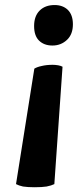

<svg xmlns="http://www.w3.org/2000/svg" viewBox="-20 -538 333 778"><path d="M233.4 -267.6Q226.6 -271.5 215.8 -273.4Q204.1 -275.4 193.4 -275.4Q168 -275.4 148.4 -270.5Q129.9 -266.6 119.1 -259.8Q94.7 -103.5 44.9 208Q55.7 213.9 73.2 217.8Q91.8 220.7 120.1 220.7Q150.4 220.7 168.9 217.8Q188.5 213.9 200.2 208Q210.9 49.8 233.4 -267.6ZM201.2 -517.6Q163.1 -517.6 140.6 -495.1Q118.2 -472.7 118.2 -432.6Q118.2 -393.6 137.7 -374Q158.2 -353.5 192.4 -353.5Q227.5 -353.5 252 -377Q275.4 -399.4 275.4 -439.5Q275.4 -477.5 254.9 -498Q234.4 -517.6 201.2 -517.6Z"/></svg>

Font: cl
Style: Bold Italic
Weight: 400
Designer: Mitja Miklavcic
Version: Version 7.504; 2011; Build 1022